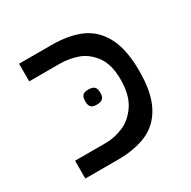

<svg xmlns="http://www.w3.org/2000/svg" viewBox="-139 -746 879 882"><g transform="rotate(-30 300.0 -304.5)"><path d="M70 -94.5H233Q279 -94.5 325.8 -114Q372.5 -133.5 405.2 -182.5Q438 -231.5 438 -313.5Q438 -395 403.8 -440Q369.5 -485 323.8 -500.2Q278 -515.5 233 -515.5H70V-609H241.5Q334.5 -609 398.2 -580.5Q462 -552 497 -484.8Q532 -417.5 532 -304.5Q532 -191.5 497 -124.2Q462 -57 398.2 -28.5Q334.5 0 241.5 0H70ZM247 -307.5Q247 -329.5 255.8 -338.5Q264.5 -347.5 286 -347.5Q308 -347.5 317.5 -338.2Q327 -329 327 -307.5Q327 -286 317.5 -276.8Q308 -267.5 286 -267.5Q264.5 -267.5 255.8 -276.5Q247 -285.5 247 -307.5Z"/></g></svg>

Font: JuliaMono
Style: Regular
Weight: 400
Monospace: yes
Designer: cormullion
Foundry: corm
Version: Version 0.055; ttfautohint (v1.8.4)